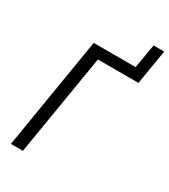

<svg xmlns="http://www.w3.org/2000/svg" viewBox="-215 -994 964 1095"><g transform="rotate(30 267.0 -446.5)"><path d="M40 0 161 -735H437L464 -893H534L496 -665H229L119 0Z"/></g></svg>

Font: Iosevka Fixed
Style: Italic
Weight: 400
Italic angle: -9°
Monospace: yes
Designer: Belleve Invis
Foundry: Belleve Invis
Version: Version 33.2.4